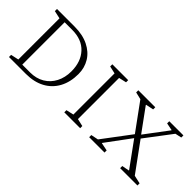

<svg xmlns="http://www.w3.org/2000/svg" viewBox="8 -1071 1583 1583"><g transform="rotate(45 799.0 -280.0)"><path d="M65 0V-25L134 -40V-520L65 -535V-560H269Q365 -560 432.5 -526.5Q500 -493 535 -435.5Q570 -378 570 -306Q570 -212 532.5 -143Q495 -74 426 -37Q357 0 263 0ZM274 -527H187V-33H278Q349 -33 402 -64.5Q455 -96 484 -152Q513 -208 513 -280Q513 -392 450.5 -459.5Q388 -527 274 -527Z M710 0V-25L776 -40V-520L710 -535V-560H895V-535L829 -520V-40L895 -25V0Z M1000 0V-25L1064 -38L1249 -284L1077 -520L1013 -535V-560H1211V-535L1143 -521V-517L1288 -318L1439 -519V-522L1374 -535V-560H1539V-535L1483 -523L1308 -292L1491 -41L1563 -25V0H1361V-25L1425 -37V-41L1268 -257L1109 -42V-39L1179 -25V0Z"/></g></svg>

Font: Spectral SC ExtraLight
Style: Regular
Weight: 275
Designer: Jean-Baptiste Levee
Foundry: Production Type
Version: Version 2.001